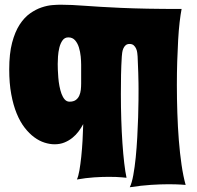

<svg xmlns="http://www.w3.org/2000/svg" viewBox="-20 -744 833 812"><path d="M765.1 38.1Q756.3 37.6 745.1 36.6Q735.4 36.1 722.2 35.6Q709 35.2 691.9 35.2Q660.2 35.2 618.7 37.8Q577.1 40.5 528.8 47.9Q537.6 30.3 543.7 -3.2Q549.8 -36.6 554 -77.9Q558.1 -119.1 560.5 -163.8Q563 -208.5 564.2 -248.3Q565.4 -288.1 565.7 -318.8Q565.9 -349.6 565.9 -362.8Q565.9 -362.3 565.9 -369.1Q565.9 -376 565.7 -392.3Q565.4 -408.7 564.7 -436.3Q564 -463.9 562 -504.9Q561.5 -511.2 560.5 -520.3Q559.6 -529.3 555.9 -537.8Q552.2 -546.4 545.7 -552.2Q539.1 -558.1 527.8 -558.1Q517.6 -558.1 511.2 -552.5Q504.9 -546.9 501.5 -538.6Q498 -530.3 496.8 -521.2Q495.6 -512.2 495.1 -504.9Q492.7 -466.8 491.9 -426.8Q491.2 -386.7 491.2 -346.2Q491.2 -291 492.9 -238Q494.6 -185.1 497.8 -138.4Q501 -91.8 505.4 -54.2Q509.8 -16.6 515.1 7.8Q506.3 6.8 494.6 5.9Q484.9 4.9 470.7 4.4Q456.5 3.9 439 3.9Q411.6 3.9 377.9 6.1Q344.2 8.3 305.2 15.1Q311.5 2 315.9 -23.7Q320.3 -49.3 323.7 -81.5Q327.1 -113.8 329.1 -149.7Q331.1 -185.5 332 -219.2Q323.7 -203.6 312.5 -188.5Q301.3 -173.3 286.1 -161.1Q271 -148.9 252.4 -141.4Q233.9 -133.8 210.9 -133.8Q190.4 -133.8 168.2 -140.9Q146 -147.9 124.8 -163.6Q103.5 -179.2 84.2 -204.1Q64.9 -229 50.5 -264.2Q36.1 -299.3 27.6 -345.5Q19 -391.6 19 -450.2Q19 -517.1 31.2 -563.5Q43.5 -609.9 63.2 -640.1Q83 -670.4 107.4 -687.5Q131.8 -704.6 155.8 -712.6Q179.7 -720.7 201.2 -722.4Q222.7 -724.1 235.8 -724.1Q260.3 -724.1 285.2 -722.9Q310.1 -721.7 339.6 -719.5Q369.1 -717.3 406 -715.1Q442.9 -712.9 491.7 -710.7Q540.5 -708.5 603.5 -707.3Q666.5 -706.1 748 -706.1Q743.7 -684.1 739.7 -650.4Q735.8 -616.7 733.4 -574.7Q731 -532.7 729.5 -484.4Q728 -436 728 -384.8Q728 -326.2 730 -266.6Q731.9 -207 736.3 -151.4Q740.7 -95.7 747.8 -47.1Q754.9 1.5 765.1 38.1ZM323.2 -470.2Q323.2 -485.4 321.3 -505.4Q319.3 -525.4 313.7 -543.5Q308.1 -561.5 297.4 -573.7Q286.6 -585.9 269 -585.9Q253.4 -585.9 244.4 -573.2Q235.4 -560.5 231 -542.5Q226.6 -524.4 225.3 -505.4Q224.1 -486.3 224.1 -473.1Q224.1 -463.9 224.6 -448.7Q225.1 -433.6 226.6 -415.8Q228 -397.9 231.4 -379.9Q234.9 -361.8 240.2 -347.2Q245.6 -332.5 253.9 -323.2Q262.2 -314 273.9 -314Q290.5 -314 300.3 -321Q310.1 -328.1 315.2 -339.4Q320.3 -350.6 321.8 -364.3Q323.2 -377.9 323.2 -391.1Z"/></svg>

Font: Spicy Rice
Style: Regular
Weight: 400
Version: Version 1.000